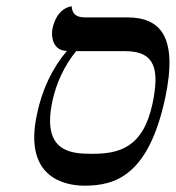

<svg xmlns="http://www.w3.org/2000/svg" viewBox="-20 -577 557 608"><path d="M248 11C345 11 450 -21 503 -266C545 -464 486 -522 382 -522H248C221 -522 208 -534 207 -557C207 -557 161 -555 146 -486C142 -465 145 -416 192 -416C146 -362 113 -293 97 -215C54 -16 183 11 248 11ZM377 -415C473 -415 485 -355 463 -249C433 -108 356 -90 272 -90C207 -90 111 -94 146 -257C158 -313 183 -368 221 -415Z"/></svg>

Font: Libertinus Sans
Style: Italic
Weight: 400
Italic angle: -12°
Designer: Philipp H. Poll, Khaled Hosny
Foundry: Caleb Maclennan
Version: Version 7.050;RELEASE